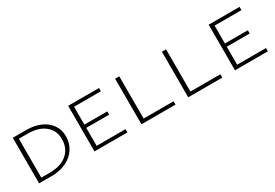

<svg xmlns="http://www.w3.org/2000/svg" viewBox="22 -1074 2417 1685"><g transform="rotate(-30 1230.5 -231.0)"><path d="M98 0V-462H235Q316 -462 378 -434.5Q440 -407 474.5 -357Q509 -307 509 -242Q509 -171 473 -116Q437 -61 372.5 -30.5Q308 0 223 0ZM230 -428H140V-34H227Q337 -34 401.5 -88.5Q466 -143 466 -238Q466 -325 402.5 -376.5Q339 -428 230 -428Z M992 -33V0H659V-462H972V-429H700V-248H932V-215H700V-33Z M1480 -34V0H1135V-462H1177V-34Z M1954 -34V0H1609V-462H1651V-34Z M2416 -33V0H2083V-462H2396V-429H2124V-248H2356V-215H2124V-33Z"/></g></svg>

Font: Ysabeau SC Light
Style: Regular
Weight: 300
Designer: Christian Thalmann (Catharsis Fonts)
Version: Version 0.003